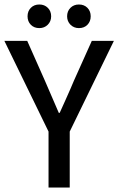

<svg xmlns="http://www.w3.org/2000/svg" viewBox="-24 -838 529 858"><path d="M-4.4 -655.3H97.7L176.8 -477.1Q209 -400.9 238.8 -333.5H242.7L267.6 -388.7Q295.9 -451.7 306.2 -477.1L386.2 -655.3H484.9L287.6 -250V0H192.9V-250ZM151.9 -817.9Q174.8 -817.9 189.7 -803Q204.6 -788.1 204.6 -765.1Q204.6 -742.7 189.5 -727.5Q174.3 -712.4 151.9 -712.4Q128.4 -712.4 113.8 -727.3Q99.1 -742.2 99.1 -765.1Q99.1 -788.1 113.8 -803Q128.4 -817.9 151.9 -817.9ZM328.6 -817.9Q352.1 -817.9 366.7 -803Q381.3 -788.1 381.3 -765.1Q381.3 -742.2 366.7 -727.3Q352.1 -712.4 328.6 -712.4Q306.2 -712.4 291 -727.5Q275.9 -742.7 275.9 -765.1Q275.9 -788.1 290.8 -803Q305.7 -817.9 328.6 -817.9Z"/></svg>

Font: Varta SemiBold
Style: Regular
Weight: 600
Designer: Joana Correia, Viktoriya Grabowska, Eben Sorkin
Foundry: Sorkin Type
Version: Version 1.003; ttfautohint (v1.3) -l 8 -r 24 -G 200 -x 12 -H